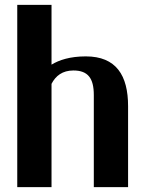

<svg xmlns="http://www.w3.org/2000/svg" viewBox="-20 -770 599 790"><path d="M51 0H192V-425C209 -458 237 -480 282 -480C342 -480 366 -448 366 -379V0H507V-333C507 -460 458 -538 333 -538C268 -538 223 -523 192 -504V-750H51Z"/></svg>

Font: Aerodynamic
Style: Regular
Weight: 500
Designer: Google
Version: Version 2.000980; 2014